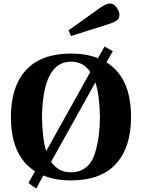

<svg xmlns="http://www.w3.org/2000/svg" viewBox="-20 -1012 808 1093"><path d="M370 -839 542 -962Q582 -992 606 -992Q628 -992 644 -969Q660 -946 660 -928Q660 -907 644.5 -895.5Q629 -884 587 -871L384 -807ZM42 -346Q42 -519 128 -613Q214 -707 384 -707Q471 -707 538 -681L575 -747L622 -721L586 -657Q726 -571 726 -346Q726 -173 640 -79Q554 15 384 15Q292 15 227 -13L186 61L142 30L179 -37Q42 -125 42 -346ZM219 -346Q221 -220 243 -152L494 -602Q455 -661 384 -661Q224 -661 219 -346ZM271 -91Q312 -31 384 -31Q435 -31 470 -59.5Q505 -88 520.5 -139.5Q536 -191 542 -238Q548 -285 549 -346Q547 -470 523 -543Z"/></svg>

Font: Heuristica
Style: Bold
Weight: 700
Version: Version 1.0.2